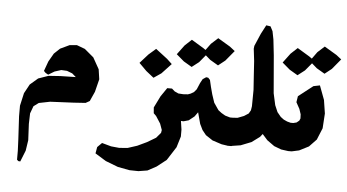

<svg xmlns="http://www.w3.org/2000/svg" viewBox="-60 -886 2113 1169"><g transform="rotate(5 997.0 -301.0)"><path d="M197.3 -384.8 208 -374 224.6 -364.3 261.7 -386.7 301.8 -399.4 336.9 -397.5 370.1 -384.8 393.6 -364.3 298.8 -362.3 227.5 -357.4 166 -335.9 118.2 -294.9 87.9 -239.3 70.3 -161.1V-96.7L78.1 43.9L81.1 113.3V168L89.8 175.8L101.6 176.8L128.9 108.4L138.7 43.9L133.8 -55.7L135.7 -120.1L152.3 -165L182.6 -187.5L251 -201.2L393.6 -208L466.8 -212.9L491.2 -226.6L517.6 -285.2L537.1 -363.3L528.3 -423.8L489.3 -493.2L433.6 -540L383.8 -558.6L338.9 -554.7L283.2 -528.3L248 -495.1L218.8 -444.3Z M954.1 -345.7 918 -293 882.8 -221.7 885.7 -186.5 901.4 -170.9 929.7 -127 943.4 -88.9 940.4 -71.3 913.1 -39.1 860.4 -7.8 802.7 19.5 745.1 38.1 694.3 42 644.5 37.1 587.9 21.5 560.5 48.8 553.7 87.9 620.1 128.9 696.3 158.2 768.6 171.9 823.2 172.9 877.9 164.1 930.7 135.7 989.3 89.8 1042 7.8 1062.5 -59.6V-101.6L1054.7 -154.3L1030.3 -262.7L1001 -330.1L983.4 -345.7ZM866.2 -578.1 822.3 -540 772.5 -484.4 818.4 -438.5 865.2 -401.4 911.1 -432.6 968.8 -494.1 937.5 -523.4Z M983.4 -345.7 1017.6 -156.2 1070.3 -153.3 1101.6 -162.1 1134.8 -188.5 1154.3 -215.8 1172.9 -146.5 1190.4 -110.4 1213.9 -81.1 1256.8 -52.7 1313.5 -34.2 1352.5 -28.3H1374L1394.5 -37.1L1402.3 -68.4L1401.4 -143.6L1385.7 -187.5L1365.2 -201.2H1350.6L1320.3 -210L1296.9 -223.6L1276.4 -239.3L1247.1 -282.2L1230.5 -332L1218.8 -376L1209 -418L1197.3 -430.7L1184.6 -432.6L1164.1 -418.9L1150.4 -393.6L1133.8 -354.5L1119.1 -336.9L1099.6 -325.2L1083 -319.3L1054.7 -317.4L1024.4 -319.3L1001 -330.1ZM1237.3 -675.8 1195.3 -637.7 1166 -597.7 1152.3 -607.4 1078.1 -652.3 1037.1 -614.3 994.1 -556.6 1041 -516.6 1090.8 -487.3 1133.8 -520.5 1170.9 -565.4 1200.2 -540 1250 -510.7 1292 -543.9 1343.8 -606.4 1312.5 -630.9Z M1557.6 -118.2 1588.9 -83 1633.8 -50.8 1677.7 -34.2 1720.7 -28.3H1742.2L1762.7 -37.1L1772.5 -68.4L1771.5 -143.6L1755.9 -187.5L1735.4 -201.2H1720.7L1699.2 -207L1677.7 -216.8L1658.2 -231.4L1635.7 -258.8L1618.2 -299.8L1602.5 -371.1L1583 -601.6L1572.3 -697.3L1562.5 -747.1L1547.9 -775.4L1521.5 -779.3L1493.2 -725.6L1460 -648.4L1458 -630.9L1466.8 -556.6L1472.7 -465.8L1478.5 -380.9L1477.5 -281.2L1473.6 -255.9L1461.9 -235.4L1434.6 -217.8L1396.5 -203.1L1367.2 -201.2H1343.8L1326.2 -191.4L1316.4 -158.2L1320.3 -68.4L1333 -39.1L1349.6 -28.3H1367.2L1429.7 -38.1L1494.1 -63.5L1543 -99.6Z M1887.7 -681.6 1845.7 -643.6 1815.4 -601.6 1798.8 -613.3 1724.6 -658.2 1683.6 -620.1 1640.6 -562.5 1687.5 -522.5 1737.3 -493.2 1780.3 -526.4 1819.3 -573.2 1850.6 -545.9 1900.4 -516.6 1942.4 -549.8 1994.1 -612.3 1962.9 -636.7ZM1878.9 -443.4 1839.8 -435.5 1751 -366.2 1745.1 -329.1 1766.6 -290 1777.3 -257.8 1778.3 -232.4 1772.5 -218.8 1756.8 -206.1 1737.3 -201.2H1713.9L1696.3 -191.4L1686.5 -158.2L1690.4 -68.4L1703.1 -39.1L1719.7 -28.3H1742.2L1787.1 -38.1L1844.7 -67.4L1888.7 -113.3L1918 -184.6L1923.8 -275.4L1911.1 -357.4Z"/></g></svg>

Font: MaokenAssortedSans-TC
Style: Regular
Weight: 500
Version: Version 0.83